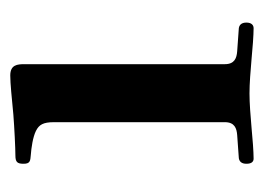

<svg xmlns="http://www.w3.org/2000/svg" viewBox="-90 -418 514 374"><g transform="rotate(-90 167.0 -231.0)"><path d="M35 -8C35 2 39 6 45 6C58 6 85 4 105 2C128 0 153 -2 172 -2C191 -2 216 0 239 2C259 4 286 6 299 6C305 6 310 2 310 -8C310 -17 306 -23 296 -23L254 -26C241 -27 229 -31 229 -50V-440C229 -454 228 -468 207 -468C191 -468 163 -465 131 -462C106 -460 65 -458 51 -458C38 -458 35 -454 35 -442C35 -429 41 -429 52 -428C66 -427 87 -424 99 -418C111 -412 116 -404 116 -383V-50C116 -31 104 -27 91 -26L49 -23C39 -23 35 -17 35 -8Z"/></g></svg>

Font: Monomakh Unicode
Style: Regular
Weight: 400
Version: Version 1.2